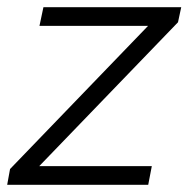

<svg xmlns="http://www.w3.org/2000/svg" viewBox="-32 -515 525 535"><path d="M-12 0 -4 -44 398 -461 403 -443H78L89 -495H473L464 -453L57 -31L55 -52H391L381 0Z"/></svg>

Font: REM ExtraLight
Style: Italic
Weight: 250
Italic angle: -11°
Designer: Octavio Pardo
Foundry: Ashler Design
Version: Version 1.005;gftools[0.9.28]